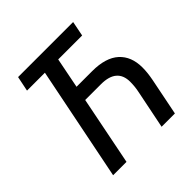

<svg xmlns="http://www.w3.org/2000/svg" viewBox="-173 -767 897 897"><g transform="rotate(-45 275.0 -319.0)"><path d="M241.2 -413.1H344.2Q433.6 -413.1 478.3 -372.6Q522.9 -332 522.9 -258.8Q522.9 -242.2 521 -223.9Q519 -205.6 515.1 -185.1L478 0H390.1L428.2 -188Q432.1 -206.1 433.6 -221.9Q435.1 -237.8 435.1 -252Q435.1 -295.9 408.9 -318.4Q382.8 -340.8 330.1 -340.8H226.1L158.2 0H69.8L183.1 -564H64.9L80.1 -638.2H443.8L429.2 -564H271Z"/></g></svg>

Font: Code New Roman
Style: Italic
Weight: 400
Italic angle: -11°
Monospace: yes
Designer: Sam Radian
Foundry: Code New Roman
Version: Version 1.508 October 19, 2014